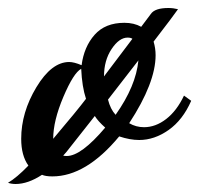

<svg xmlns="http://www.w3.org/2000/svg" viewBox="-65 -409 498 480"><path d="M283 -59Q260 -59 233 -68Q150 32 66 32Q49 32 40 28Q5 51 -26 51Q-36 51 -45 48Q-23 35 6 5Q-12 -20 -12 -62Q-12 -128 26 -191Q64 -254 108 -254Q120 -254 139 -246Q145 -292 171.5 -322Q198 -352 246 -352Q270 -352 288 -342L312 -374Q322 -389 356 -389Q368 -389 380 -386Q369 -370 319 -305Q324 -288 324 -271Q324 -202 258 -101Q275 -91 295 -91Q324 -91 350.5 -111.5Q377 -132 395 -170L413 -157Q392 -109 356.5 -84Q321 -59 283 -59ZM68 -62Q129 -134 150 -162Q140 -192 138 -237Q119 -227 93.5 -167Q68 -107 68 -62ZM198 -90Q180 -106 172 -119Q108 -38 101 -29L93 -20Q96 -19 102 -19Q138 -19 198 -90ZM281 -258 205 -160Q211 -136 224 -122Q275 -194 281 -258ZM195 -218 266 -312Q262 -315 254 -315Q233 -315 214 -286.5Q195 -258 195 -218Z"/></svg>

Font: Dancing Script
Style: Bold
Weight: 700
Designer: Pablo Impallari
Foundry: Pablo Impallari. www.impallari.com Igino Marini. www.ikern.com
Version: Version 1.002